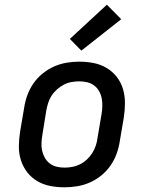

<svg xmlns="http://www.w3.org/2000/svg" viewBox="-20 -791 640 819"><path d="M255 8Q223 8 193 2Q163 -4 138 -19Q113 -34 95.5 -57Q78 -80 69 -108.5Q60 -137 60.5 -168.5Q61 -200 66 -231L83 -331Q87 -358 96.5 -384.5Q106 -411 122.5 -435Q139 -459 162 -477.5Q185 -496 211 -507.5Q237 -519 264.5 -523.5Q292 -528 318 -528Q350 -528 380 -522Q410 -516 435 -501Q460 -486 478 -463Q496 -440 504.5 -411.5Q513 -383 513 -351.5Q513 -320 508 -289L491 -189Q487 -162 477.5 -135.5Q468 -109 451.5 -85Q435 -61 412 -42.5Q389 -24 363 -12.5Q337 -1 309 3.5Q281 8 255 8ZM255 -76Q271 -76 288 -79Q305 -82 321 -90Q337 -98 350.5 -110.5Q364 -123 373.5 -138Q383 -153 388.5 -169.5Q394 -186 396 -203L413 -303Q416 -320 416.5 -337.5Q417 -355 414 -371Q411 -387 403 -401.5Q395 -416 382 -426Q369 -436 352.5 -440Q336 -444 318 -444Q302 -444 285 -441Q268 -438 252.5 -430Q237 -422 223 -409.5Q209 -397 199.5 -382Q190 -367 185 -350.5Q180 -334 177 -317L161 -217Q158 -200 157 -182.5Q156 -165 159.5 -149Q163 -133 171 -118.5Q179 -104 192 -94Q205 -84 221 -80Q237 -76 255 -76ZM327 -575 278 -625 436 -771 497 -709Z"/></svg>

Font: Iosevka HT Medium Extended
Style: Italic
Weight: 500
Width: 7
Italic angle: -9°
Monospace: yes
Designer: Belleve Invis
Foundry: Belleve Invis
Version: Version 32.3.0; ttfautohint (v1.8.4)